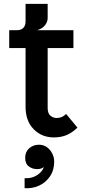

<svg xmlns="http://www.w3.org/2000/svg" viewBox="-20 -708 453 999"><path d="M108 271V219Q135 221 157 211.5Q179 202 192.5 187Q206 172 207 161Q196 172 173 172Q149 172 130 158Q111 144 111 113Q111 82 132 63.5Q153 45 183 45Q207 45 224.5 58Q242 71 252 91Q262 111 262 133Q262 178 239.5 210.5Q217 243 182 258.5Q147 274 108 271ZM260 7Q197 7 155 -36Q113 -79 113 -153V-458H28V-551H362V-458H228V-146Q228 -118 242.5 -106Q257 -94 274 -94Q289 -94 301 -99Q313 -104 324 -115L383 -44Q355 -17 326 -5Q297 7 260 7ZM69 -508V-551Q90 -551 101.5 -563Q113 -575 113 -596V-688H228V-615Q228 -601 221 -587.5Q214 -574 201.5 -564.5Q189 -555 174 -551Z"/></svg>

Font: Parkinsans Medium
Style: Regular
Weight: 500
Designer: Red Stone, Indian Type Foundry
Foundry: Indian Type Foundry
Version: Version 1.000